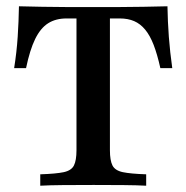

<svg xmlns="http://www.w3.org/2000/svg" viewBox="-20 -591 593 611"><path d="M108.1 0V-36.3Q158.1 -37.9 182.7 -43.1Q207.3 -48.4 215.3 -64.5Q223.4 -80.6 223.4 -112.9V-532.3H191.9Q157.3 -532.3 133.1 -516.9Q108.9 -501.6 91.9 -466.9Q75 -432.3 62.9 -374.2H25Q33.1 -425 36.3 -473.8Q39.5 -522.6 40.3 -571Q74.2 -570.2 114.9 -569.4Q155.6 -568.5 198 -568.5Q240.3 -568.5 277.4 -568.5Q311.3 -568.5 352.8 -568.5Q394.4 -568.5 436.3 -569.4Q478.2 -570.2 512.9 -571Q513.7 -522.6 517.3 -473.8Q521 -425 528.2 -374.2H490.3Q480.6 -417.7 469 -448Q457.3 -478.2 441.9 -496.8Q426.6 -515.3 406.9 -523.8Q387.1 -532.3 361.3 -532.3H329.8V-112.9Q329.8 -80.6 337.9 -64.5Q346 -48.4 371 -43.1Q396 -37.9 445.2 -36.3V0Q417.7 -1.6 373 -2Q328.2 -2.4 278.2 -2.4Q224.2 -2.4 179.8 -2Q135.5 -1.6 108.1 0Z"/></svg>

Font: Playfair 9pt SemiBold
Style: Regular
Weight: 600
Designer: Claus Eggers Sørensen
Foundry: Claus Eggers Sørensen
Version: Version 2.001;gftools[0.9.30]